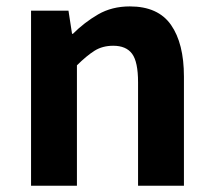

<svg xmlns="http://www.w3.org/2000/svg" viewBox="-20 -594 681 614"><path d="M79.3 0V-559.8H199L210.4 -485.9H213.2Q249.5 -522.2 293.7 -547.9Q337.9 -573.5 395.2 -573.5Q485.6 -573.5 526.9 -514.3Q568.2 -455 568.2 -349.1V0H421.5V-330.9Q421.5 -396 402.5 -421.9Q383.5 -447.7 342.1 -447.7Q307.9 -447.7 282.6 -431.9Q257.3 -416 226 -385.1V0Z"/></svg>

Font: Noto Sans SC Thin
Style: Regular
Weight: 100
Designer: Ryoko NISHIZUKA 西塚涼子 (kana, bopomofo & ideographs); Paul D. Hunt (Latin, Greek & Cyrillic); Sandoll Communications 산돌커뮤니
Foundry: Adobe
Version: Version 2.004-H2;hotconv 1.0.118;makeotfexe 2.5.65603